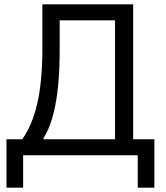

<svg xmlns="http://www.w3.org/2000/svg" viewBox="-20 -718 766 888"><path d="M10 -74V150H87V0H617V150H694V-74H596V-698H176V-493C176 -286 143 -160 83 -74ZM512 -74H181V-79C227 -151 256 -275 256 -487V-624H512Z"/></svg>

Font: Braiins Sans
Style: Regular
Weight: 400
Designer: Mike Abbink, Paul van der Laan, Pieter van Rosmalen, Jiri Chlebus, Lubos Buracinsky
Foundry: Bold Monday, Sudetype
Version: Version 1.000;hotconv 1.0.109;makeotfexe 2.5.65596